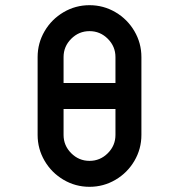

<svg xmlns="http://www.w3.org/2000/svg" viewBox="-20 -720 690 740"><path d="M125 -500Q125 -554 152 -600Q179 -646 225 -673Q271 -700 325 -700Q379 -700 425 -673Q471 -646 498 -600Q525 -554 525 -500V-200Q525 -146 498 -100Q471 -54 425 -27Q379 0 325 0Q271 0 225 -27Q179 -54 152 -100Q125 -146 125 -200ZM325 -100Q366 -100 395.5 -129.5Q425 -159 425 -200V-300H225V-200Q225 -159 254.5 -129.5Q284 -100 325 -100ZM425 -400V-500Q425 -541 395.5 -570.5Q366 -600 325 -600Q284 -600 254.5 -570.5Q225 -541 225 -500V-400Z"/></svg>

Font: Monoikos Medium
Style: Regular
Weight: 500
Designer: Brian Krent
Version: Version 0.088